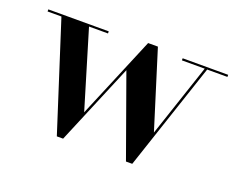

<svg xmlns="http://www.w3.org/2000/svg" viewBox="-84 -617 963 775"><g transform="rotate(20 398.0 -230.0)"><path d="M287 -119 187 -451H268.5V-460H9V-451H68.5L216.5 10H243.5L389 -337L513.5 10H540.5L694.5 -451H781.5V-460H586V-451H684L579.5 -138.5L476 -470H434Z"/></g></svg>

Font: Bodoni* 24pt Medium
Style: Regular
Weight: 500
Version: Version 2.3